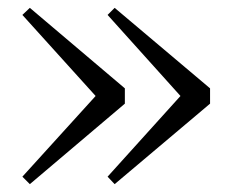

<svg xmlns="http://www.w3.org/2000/svg" viewBox="-20 -519 580 489"><path d="M272 -499 515 -294V-255L272 -50L254 -69L459 -296V-253L254 -481ZM56 -499 298 -294V-255L56 -50L37 -69L243 -296V-253L37 -481Z"/></svg>

Font: Noto Serif KR ExtraLight
Style: Regular
Weight: 400
Version: Version 2.002-H1;hotconv 1.1.0;makeotfexe 2.6.0